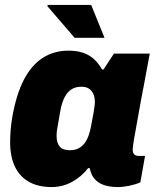

<svg xmlns="http://www.w3.org/2000/svg" viewBox="-20 -745 633 777"><path d="M189 12Q135 12 97.5 -9Q60 -30 40.5 -70.5Q21 -111 21 -170Q21 -192 23 -218Q25 -244 30 -273Q46 -363 76.5 -422Q107 -481 152.5 -510.5Q198 -540 257 -540Q291 -540 316 -531.5Q341 -523 359.5 -506.5Q378 -490 393 -464H399L441 -528H586L562 -399Q557 -372 550.5 -338.5Q544 -305 538.5 -272Q533 -239 527.5 -210.5Q522 -182 519.5 -163Q517 -144 517 -140Q517 -126 523.5 -120Q530 -114 540 -114H567L548 -7Q527 2 502.5 7Q478 12 455 12Q425 12 401 4Q377 -4 362 -22Q355 -30 350.5 -40.5Q346 -51 343 -64L337 -65Q310 -30 271.5 -9Q233 12 189 12ZM263 -137Q282 -137 296.5 -144Q311 -151 321.5 -164.5Q332 -178 338.5 -196.5Q345 -215 349 -237Q356 -273 359 -291Q362 -309 363 -318Q364 -327 364 -332Q364 -350 358 -364Q352 -378 340.5 -386Q329 -394 309 -394Q285 -394 268.5 -383Q252 -372 241.5 -351.5Q231 -331 225 -301Q218 -259 214 -238Q210 -217 209.5 -208.5Q209 -200 209 -195Q209 -167 221.5 -152Q234 -137 263 -137ZM282 -592 171 -721 174 -725H349L403 -592Z"/></svg>

Font: Archivo SemiCondensed Black
Style: Italic
Weight: 900
Width: 4
Italic angle: -10°
Designer: Hector Gatti
Foundry: Omnibus-Type
Version: Version 2.001